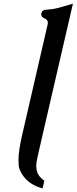

<svg xmlns="http://www.w3.org/2000/svg" viewBox="-20 -749 422 1059"><path d="M214.4 -2.9Q194.8 82 187.3 115.7Q179.7 149.4 179.7 168Q179.7 170.4 180.2 172.4Q182.1 200.2 193.4 217Q204.6 233.9 224.6 247.6L214.8 290Q145 271.5 109.4 223.1Q84 188 83 161.9Q82 135.7 82 131.3Q82 83.5 102.5 -5.9L242.7 -613.8Q243.7 -618.7 244.1 -623Q244.1 -640.1 225.8 -647.5Q207.5 -654.8 207.5 -669.4Q207.5 -672.4 208 -675.3Q212.4 -695.3 234.9 -695.3Q265.6 -696.8 298.1 -704.8Q330.6 -712.9 382.3 -729Z"/></svg>

Font: Caudex
Style: Bold
Weight: 700
Italic angle: -13°
Version: Version 1.04